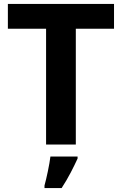

<svg xmlns="http://www.w3.org/2000/svg" viewBox="-20 -734 619 975"><path d="M365 0H214V-588H20V-714H559V-588H365ZM374 61V71Q359 104 339 142.5Q319 181 293 221H206V208Q214 179 223 136Q232 93 236 61Z"/></svg>

Font: Noto IKEA Arabic
Style: Bold
Weight: 700
Designer: Monotype Design Team
Foundry: Monotype Imaging Inc.
Version: Version 1.200